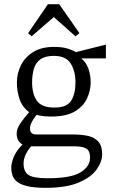

<svg xmlns="http://www.w3.org/2000/svg" viewBox="-20 -724 549 921"><path d="M199 177Q144 177 111 169Q78 161 61.5 147.5Q45 134 39.5 116.5Q34 99 34 80Q34 59 46 29Q58 -1 88 -31Q73 -39 66.5 -52.5Q60 -66 60 -84Q60 -106 77.5 -132Q95 -158 120 -186Q86 -211 73.5 -249.5Q61 -288 61 -329Q61 -371 80 -410Q99 -449 138.5 -474Q178 -499 239 -499Q273 -499 297 -493Q321 -487 344 -474L488 -510V-444H370Q395 -423 405 -392Q415 -361 415 -329Q415 -290 397.5 -252Q380 -214 339 -189.5Q298 -165 225 -165Q194 -165 173.5 -169Q153 -173 155 -173Q139 -152 131.5 -137Q124 -122 124 -108Q124 -93 131.5 -86Q139 -79 155 -79H330Q366 -79 398 -73Q430 -67 450 -46.5Q470 -26 470 16Q470 52 443 89.5Q416 127 356.5 152Q297 177 199 177ZM208 131Q320 131 366 103Q412 75 412 32Q412 0 394.5 -11Q377 -22 339 -22H129Q111 -1 102 20Q93 41 93 60Q93 99 116.5 115Q140 131 208 131ZM241 -208Q301 -208 321.5 -241Q342 -274 342 -329Q342 -383 319 -419.5Q296 -456 238 -456Q197 -456 174 -439.5Q151 -423 142.5 -394Q134 -365 134 -329Q134 -273 157 -240.5Q180 -208 241 -208ZM132 -550 115 -565 210 -704H264L361 -565L342 -550L238 -642Z"/></svg>

Font: Manuale Light
Style: Regular
Weight: 300
Designer: Eduardo Tunni / Pablo Cosgaya
Foundry: Eduardo Tunni / Pablo Cosgaya
Version: Version 1.002